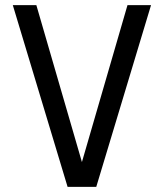

<svg xmlns="http://www.w3.org/2000/svg" viewBox="-20 -730 640 750"><path d="M244 0 30 -710H122L300 -97L478 -710H570L356 0Z"/></svg>

Font: Geist Mono
Style: Regular
Weight: 400
Monospace: yes
Designer: Basement.studio, Andrés Briganti, Mateo Zaragoza
Foundry: Basement.studio, Vercel, Andrés Briganti, Guido Ferreyra, Mateo Zaragoza
Version: Version 1.500; ttfautohint (v1.8.4.7-5d5b)